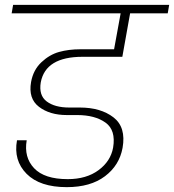

<svg xmlns="http://www.w3.org/2000/svg" viewBox="-20 -760 717 791"><path d="M28 -705 34 -740H677L671 -705H516L484 -526H320Q168 -526 148 -421Q139 -367 172.5 -342Q206 -317 265 -317H309Q395 -317 447.5 -276.5Q500 -236 485 -151Q472 -79 412.5 -34Q353 11 255 11Q144 11 89.5 -44Q35 -99 50 -182H90Q78 -112 120.5 -67Q163 -22 259 -22Q336 -22 386 -59Q436 -96 446 -152Q458 -224 414.5 -255Q371 -286 298 -286H255Q185 -286 140.5 -320Q96 -354 108 -422Q117 -472 150.5 -503.5Q184 -535 223.5 -546Q263 -557 311 -557H450L477 -705Z"/></svg>

Font: Poppins ExtraLight
Style: Italic
Weight: 275
Italic angle: -10°
Designer: Ninad Kale (Devanagari), Jonny Pinhorn (Latin)
Foundry: Indian Type Foundry
Version: Version 3.200;PS 1.000;hotconv 16.6.54;makeotf.lib2.5.65590